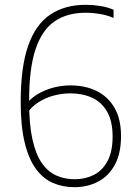

<svg xmlns="http://www.w3.org/2000/svg" viewBox="-20 -769 552 798"><path d="M289.5 9Q240.5 9 199.8 -8.8Q159 -26.5 129 -67.5Q99 -108.5 82.5 -176.8Q66 -245 66 -345.5Q66 -490.5 97.2 -579.2Q128.5 -668 189 -708.5Q249.5 -749 336.5 -749Q366 -749 396.2 -744.2Q426.5 -739.5 452 -728.5V-694.5Q426.5 -705.5 396 -710.8Q365.5 -716 335.5 -716Q259.5 -716 207.2 -680.5Q155 -645 128 -565Q101 -485 101 -352V-346Q101 -252 114.8 -189.8Q128.5 -127.5 154 -91.2Q179.5 -55 214.2 -39.5Q249 -24 290.5 -24Q334 -24 369.8 -42Q405.5 -60 426.8 -99.2Q448 -138.5 448 -201.5Q448 -265 425.2 -304.8Q402.5 -344.5 362.8 -362.8Q323 -381 272 -381Q239.5 -381 205 -372.2Q170.5 -363.5 139.8 -344Q109 -324.5 88.5 -292.5V-336Q117.5 -372.5 167.5 -393.2Q217.5 -414 274 -414Q334 -414 381.2 -391Q428.5 -368 455.8 -321.2Q483 -274.5 483 -203.5Q483 -131 457.2 -84Q431.5 -37 387.5 -14Q343.5 9 289.5 9Z"/></svg>

Font: Encode Sans SC SemiCondensed Thin
Style: Regular
Weight: 250
Width: 4
Designer: Multiple Designers
Foundry: Impallari Type
Version: Version 3.002